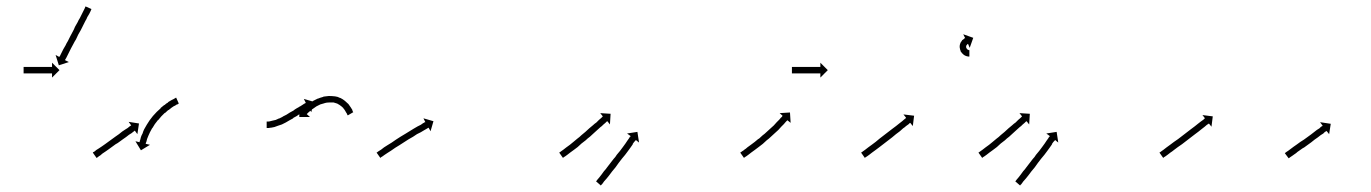

<svg xmlns="http://www.w3.org/2000/svg" viewBox="-20 -559 4243 594"><path d="M54 -352Q55 -352 55.5 -352Q56 -352 57 -352Q58 -352 59 -352Q60 -352 61 -352Q62 -352 63.5 -352Q65 -352 67 -352Q68 -352 70 -352Q72 -352 73 -352Q75 -352 77 -352Q79 -352 81 -352Q83 -352 85 -352Q87 -352 89 -352Q91 -352 93 -352Q95 -352 97 -352Q99 -352 101 -352Q103 -352 105 -352Q107 -352 109 -352Q111 -352 113 -352Q115 -352 116.5 -352Q118 -352 120 -352Q122 -352 123.5 -352Q125 -352 127 -352Q128 -352 129.5 -352Q131 -352 132 -352Q134 -352 135 -352Q136 -352 137 -352Q137 -352 138 -352Q139 -352 140 -352Q140 -352 140 -352Q140 -352 141 -352V-365L164 -342L141 -319V-332Q140 -332 140 -332Q140 -332 140 -332Q139 -332 138 -332Q137 -332 137 -332Q136 -332 135 -332Q134 -332 132 -332Q131 -332 129.5 -332Q128 -332 127 -332Q125 -332 123.5 -332Q122 -332 120 -332Q118 -332 116.5 -332Q115 -332 113 -332Q111 -332 109 -332Q107 -332 105 -332Q103 -332 101 -332Q99 -332 97 -332Q95 -332 93 -332Q91 -332 89 -332Q87 -332 85 -332Q83 -332 81 -332Q79 -332 77 -332Q75 -332 73 -332Q72 -332 70 -332Q68 -332 67 -332Q65 -332 63.5 -332Q62 -332 61 -332Q60 -332 59 -332Q58 -332 57 -332Q56 -332 55.5 -332Q55 -332 54 -332Q54 -332 53.5 -332Q53 -332 53 -332V-352Q53 -352 53.5 -352Q54 -352 54 -352ZM262 -529Q261 -527 260 -524Q258 -520 256 -516Q253 -511 250 -506Q248 -500 244 -494Q241 -487 237 -480Q234 -474 230 -466Q226 -459 222 -452Q219 -445 215 -437Q211 -431 207 -423Q203 -415 200 -410Q197 -403 194 -398Q191 -392 189 -388Q187 -384 185 -380Q183 -377 182 -375Q182 -375 181 -373L193 -367L162 -357L152 -389L163 -383Q164 -383 164 -384Q166 -386 167 -389Q169 -393 171 -397Q174 -402 176 -407Q179 -413 183 -419Q185 -424 190 -432Q194 -440 197 -446Q201 -454 205 -461Q209 -468 212 -476Q216 -483 220 -490Q223 -497 227 -503Q230 -509 233 -515Q235 -520 238 -525Q240 -529 242 -533Q243 -536 244 -538Q244 -539 245 -539L263 -531Q262 -530 262 -529Z M268 -88Q270 -89 272 -90Q275 -92 278 -95Q282 -97 286 -100Q290 -103 295 -106Q300 -110 305 -113Q310 -117 316 -121Q321 -125 327 -129Q332 -133 338 -137Q343 -141 348 -144Q353 -148 358 -152Q363 -155 367 -158Q371 -161 375 -163Q378 -166 381 -168Q383 -169 384 -170Q385 -171 386 -171L378 -182L410 -177L405 -144L397 -155Q397 -155 396 -154Q395 -153 394 -152.5Q393 -152 392 -151Q390 -149 387 -147Q383 -145 379 -142Q375 -139 370 -135Q365 -132 360 -128Q355 -124 349 -120Q344 -116 338 -113Q333 -109 327 -105Q322 -101 316 -97Q311 -93 306 -90Q302 -87 297 -84Q293 -81 290 -78Q286 -76 284 -74Q282 -73 280 -71Q279 -71 279 -70L267 -87Q268 -87 268 -88ZM532 -238Q532 -238 532 -238Q532 -238 532 -238Q532 -238 532 -238Q532 -238 532 -238Q530 -237 527 -235Q527 -235 527 -235Q527 -235 527 -235Q527 -235 527 -235.5Q527 -236 527 -236Q524 -234 520 -231Q520 -231 520 -231.5Q520 -232 520 -232Q520 -232 520 -232Q520 -232 520 -232Q516 -229 511 -226Q511 -226 511 -226Q511 -226 511 -226Q511 -226 511 -226Q511 -226 511 -226Q506 -222 501 -218Q501 -218 501 -218Q501 -218 501 -219Q501 -219 501 -219Q501 -219 501 -219Q495 -214 490 -209Q490 -209 490 -209Q490 -209 490 -210Q490 -210 490 -210Q490 -210 490 -210Q484 -204 479 -199Q479 -199 479 -199Q479 -199 479 -199Q479 -199 479 -199Q479 -199 479 -199Q474 -193 469 -187Q469 -187 469 -187Q469 -187 469 -187Q469 -187 469 -187.5Q469 -188 469 -188Q464 -181 459 -175Q459 -175 459 -175Q459 -175 459 -175Q459 -175 459 -175Q459 -175 459 -175Q455 -169 451 -162Q451 -162 451 -162Q451 -162 451 -162Q451 -163 451 -163Q451 -163 451 -163Q447 -156 444 -150Q444 -150 444 -150Q444 -150 444 -150Q444 -150 444 -150Q444 -150 444 -150Q441 -144 439 -139Q439 -139 439 -139Q439 -139 439 -139Q439 -139 439 -139Q439 -139 439 -139Q437 -134 435 -129Q435 -129 435 -129Q435 -129 435 -129Q435 -129 435 -129Q435 -129 435 -129Q434 -125 433 -121Q433 -121 433 -121Q433 -121 433 -121Q433 -121 433 -121Q433 -121 433 -121Q432 -118 431 -116Q431 -116 431 -116Q431 -116 431 -116Q431 -116 431 -116Q431 -116 431 -116Q431 -115 431 -114L444 -111L416 -94L399 -122L412 -119Q412 -120 412 -121Q412 -121 412 -121Q412 -121 412 -121Q412 -121 412 -121Q412 -121 412 -121Q413 -123 414 -127Q414 -127 414 -127Q414 -127 414 -127Q414 -127 414 -127Q414 -127 414 -127Q415 -131 416 -135Q416 -135 416 -135Q416 -135 416 -135Q416 -135 416 -135Q416 -135 416 -135Q418 -141 421 -146Q421 -146 421 -146Q421 -146 421 -146Q421 -146 421 -146Q421 -146 421 -146Q423 -153 426 -159Q426 -159 426 -159Q426 -159 426 -159Q426 -159 426 -159Q426 -159 426 -159Q430 -166 434 -173Q434 -173 434 -173Q434 -173 434 -173Q434 -173 434 -173Q434 -173 434 -173Q438 -180 443 -187Q443 -187 443 -187Q443 -187 443 -187Q443 -187 443 -187Q443 -187 443 -187Q448 -194 453 -200Q453 -200 453 -200Q453 -200 453 -200Q453 -200 453 -200Q453 -200 453 -200Q459 -207 465 -213Q465 -213 465 -213Q465 -213 465 -213Q465 -213 465 -213Q465 -213 465 -213Q471 -219 477 -224Q477 -224 477 -224Q477 -224 477 -224Q477 -224 477 -224.5Q477 -225 477 -225Q483 -230 488 -234Q488 -234 488.5 -234Q489 -234 489 -234Q489 -234 489 -234Q489 -234 489 -234Q494 -239 500 -242Q500 -242 500 -242Q500 -242 500 -242Q500 -243 500 -243Q500 -243 500 -243Q505 -246 510 -249Q510 -249 510 -249Q510 -249 510 -249Q510 -249 510 -249Q510 -249 510 -249Q514 -251 518 -253Q518 -253 518 -253Q518 -253 518 -253Q518 -253 518 -253Q518 -253 518 -253Q521 -255 523 -256Q523 -256 523 -256Q523 -256 523 -256Q523 -256 523 -256Q523 -256 523 -256Q524 -256 525 -257L533 -239Q533 -238 532 -238Z M806 -183Q806 -183 806 -183Q806 -183 806 -183Q806 -183 806 -183Q806 -183 806 -183Q808 -183 810 -183Q810 -183 810 -183Q810 -183 810 -183Q810 -183 810 -183Q810 -183 810 -183Q813 -183 816 -184Q816 -184 816 -184Q816 -184 816 -184Q816 -184 816 -184Q816 -184 816 -184Q820 -185 824 -186Q824 -186 824 -186Q824 -186 824 -186Q824 -186 824 -186Q824 -186 824 -186Q828 -187 833 -188Q833 -188 833 -188Q833 -188 833 -188Q833 -188 833 -188Q833 -188 833 -188Q838 -190 844 -193Q844 -193 844 -193Q844 -193 844 -193Q844 -193 843.5 -192.5Q843 -192 843 -192Q849 -195 855 -198Q855 -198 855 -198Q855 -198 855 -198Q854 -198 854 -198Q854 -198 854 -198Q860 -201 866 -204Q866 -204 866 -204Q866 -204 866 -204Q866 -204 866 -204Q866 -204 866 -204Q871 -207 877 -211Q877 -211 877 -211Q877 -211 877 -211Q877 -211 877 -211Q877 -211 877 -211Q882 -214 888 -217Q891 -220 898 -224Q903 -227 907 -229Q911 -232 915 -234Q918 -236 921 -238Q923 -239 925 -240Q926 -241 926 -241L920 -253L951 -244L943 -212L936 -224Q936 -223 935 -223Q933 -222 931 -221Q928 -219 925 -217Q922 -215 917 -213H918Q913 -210 908 -207Q902 -203 898 -200Q893 -197 887 -194Q887 -194 887 -194Q887 -194 887 -194Q887 -193 887 -193Q887 -193 887 -193Q881 -190 876 -187Q876 -187 876 -187Q876 -187 876 -187Q876 -187 876 -187Q876 -187 876 -187Q870 -183 864 -180Q864 -180 864 -180Q864 -180 864 -180Q864 -180 864 -180Q864 -180 864 -180Q858 -177 852 -174Q852 -174 852 -174Q852 -174 852 -174Q852 -174 852 -174Q852 -174 852 -174Q846 -172 840 -170Q840 -170 840 -170Q840 -170 840 -170Q840 -170 840 -170Q840 -170 840 -170Q834 -168 829 -166Q829 -166 829 -166Q829 -166 829 -166Q829 -166 829 -166Q829 -166 829 -166Q824 -165 819 -164Q819 -164 819 -164Q819 -164 819 -164Q819 -164 819 -164Q819 -164 819 -164Q815 -164 812 -163Q812 -163 812 -163Q812 -163 812 -163Q812 -163 812 -163Q812 -163 812 -163Q809 -163 807 -163Q807 -163 807 -163Q807 -163 807 -163Q807 -163 807 -163Q807 -163 807 -163Q806 -163 805 -163V-183Q806 -183 806 -183ZM1054 -205Q1054 -205 1054 -205Q1054 -205 1054 -205Q1054 -205 1054 -205Q1054 -205 1054 -205Q1053 -207 1052 -210Q1052 -210 1052 -209.5Q1052 -209 1052 -209Q1052 -209 1052 -209Q1052 -209 1052 -209Q1050 -213 1048 -216Q1048 -216 1048 -216Q1048 -216 1048 -216Q1048 -216 1048 -216Q1048 -216 1048 -216Q1046 -220 1042 -224Q1042 -224 1042 -224Q1042 -224 1043 -224Q1043 -224 1043 -224Q1043 -224 1043 -224Q1039 -228 1034 -232Q1034 -232 1034.5 -232Q1035 -232 1035 -232Q1035 -232 1035 -231.5Q1035 -231 1035 -231Q1030 -235 1024 -238Q1024 -238 1024 -238Q1024 -238 1025 -238Q1025 -238 1025 -238Q1025 -238 1025 -238Q1019 -240 1012 -242Q1012 -242 1012 -242Q1012 -242 1012 -242Q1012 -242 1012.5 -242Q1013 -242 1013 -242Q1006 -242 998 -242Q998 -242 998 -242Q998 -242 999 -242Q999 -242 999 -242Q999 -242 999 -242Q991 -242 984 -240Q984 -240 984 -240Q984 -240 984 -240Q984 -240 984.5 -240Q985 -240 985 -240Q978 -238 971 -236Q971 -236 971 -236Q971 -236 971 -236Q971 -236 971 -236Q971 -236 971 -236Q965 -233 959 -230Q959 -230 959 -230Q959 -230 959 -230Q959 -230 959 -230Q959 -230 959 -230Q954 -226 949 -223Q949 -223 949 -223Q949 -223 949 -223Q949 -223 949 -223Q949 -223 949 -223Q944 -220 940 -217Q940 -217 940 -217Q940 -217 941 -217Q941 -217 941 -217Q941 -217 941 -217Q937 -214 934 -211Q934 -211 934 -211Q934 -211 934 -211Q934 -211 934 -211Q934 -211 934 -211Q932 -209 931 -208Q931 -208 931 -208Q931 -208 931 -208Q931 -208 931 -208Q931 -208 931 -208Q930 -207 929 -206L939 -197H906V-230L915 -220Q916 -221 917 -222Q917 -222 917 -222Q917 -222 917 -222Q917 -222 917 -222Q917 -222 917 -222Q918 -224 921 -226Q921 -226 921 -226Q921 -226 921 -226Q921 -226 921 -226Q921 -226 921 -226Q924 -229 928 -232Q928 -232 928 -232Q928 -232 928 -232Q928 -232 928 -232Q928 -232 928 -232Q932 -236 937 -239Q937 -239 937 -239Q937 -239 937 -239Q937 -239 937 -239Q937 -239 937 -239Q943 -243 949 -247Q949 -247 949 -247Q949 -247 949 -247Q949 -247 949 -247Q949 -247 949 -247Q956 -251 963 -254Q963 -254 963 -254Q963 -254 963 -254Q963 -254 963.5 -254Q964 -254 964 -254Q971 -257 979 -259Q979 -259 979.5 -259Q980 -259 980 -259Q980 -260 980 -260Q980 -260 980 -260Q988 -261 997 -262Q997 -262 997 -262Q997 -262 997 -262Q997 -262 997.5 -262Q998 -262 998 -262Q1007 -262 1015 -261Q1015 -261 1015 -261Q1015 -261 1016 -261Q1016 -261 1016 -261Q1016 -261 1016 -261Q1025 -260 1032 -256Q1032 -256 1032.5 -256Q1033 -256 1033 -256Q1033 -256 1033 -256Q1033 -256 1033 -256Q1041 -252 1047 -247Q1047 -247 1047 -247Q1047 -247 1047 -247Q1047 -247 1047 -247Q1047 -247 1047 -247Q1053 -242 1058 -237Q1058 -237 1058 -237Q1058 -237 1058 -237Q1058 -237 1058 -237Q1058 -237 1058 -237Q1062 -232 1065 -227Q1065 -227 1065 -227Q1065 -227 1065 -227Q1065 -227 1065 -227Q1065 -227 1065 -227Q1068 -222 1070 -219Q1070 -219 1070 -219Q1070 -219 1070 -218Q1070 -218 1070 -218Q1070 -218 1070 -218Q1071 -216 1072 -213Q1072 -213 1072 -213Q1072 -213 1072 -213Q1072 -213 1072 -213Q1072 -213 1072 -213Q1073 -212 1073 -212L1056 -202Q1055 -203 1054 -205Z M1147 -88Q1149 -89 1151 -91Q1155 -94 1159 -96Q1163 -99 1168 -103Q1173 -106 1179 -110Q1185 -114 1192 -118Q1199 -123 1205 -127Q1212 -132 1219 -136Q1226 -140 1234 -145Q1240 -149 1247 -153Q1254 -157 1260 -161Q1266 -164 1272 -168Q1277 -171 1282 -173Q1286 -176 1289 -178Q1292 -179 1294 -181Q1295 -181 1296 -181L1290 -193L1321 -184L1312 -153L1306 -164Q1305 -164 1304 -163Q1302 -162 1299 -160Q1296 -158 1292 -156Q1287 -153 1282 -150Q1276 -147 1270 -144Q1264 -140 1258 -136Q1251 -132 1244 -128Q1237 -123 1230 -119Q1223 -115 1216 -110Q1209 -106 1203 -102Q1196 -97 1190 -93Q1185 -90 1179 -86Q1174 -83 1170 -80Q1166 -77 1163 -75Q1160 -73 1158 -72Q1157 -71 1157 -70L1145 -87Q1146 -87 1147 -88Z M1712 -88Q1714 -89 1716 -91Q1719 -93 1723 -96Q1727 -99 1732 -103Q1732 -103 1732 -103Q1732 -103 1732 -103Q1732 -103 1732 -103Q1732 -103 1732 -103Q1737 -107 1743 -111Q1743 -111 1743 -111Q1743 -111 1743 -111Q1743 -111 1743 -111Q1743 -111 1743 -111Q1748 -115 1754 -120Q1760 -125 1766 -130Q1773 -135 1779 -141Q1785 -146 1791 -151Q1797 -156 1803 -162Q1809 -167 1815 -172Q1819 -176 1825 -180Q1827 -182 1829 -184Q1831 -186 1833 -188Q1837 -191 1840 -194Q1842 -196 1844 -198Q1844 -198 1845 -199L1837 -209L1869 -207L1867 -174L1859 -184Q1858 -183 1857 -183Q1855 -181 1853 -179Q1850 -176 1846 -173Q1844 -171 1842 -169Q1840 -167 1838 -166Q1833 -161 1828 -157Q1822 -152 1817 -147Q1811 -141 1805 -136Q1798 -131 1792 -125Q1786 -120 1779 -115Q1773 -109 1767 -104Q1761 -100 1755 -95Q1755 -95 1755 -95Q1755 -95 1755 -95Q1755 -95 1755 -95Q1755 -95 1755 -95Q1749 -91 1744 -87Q1744 -87 1744 -87Q1744 -87 1744 -87Q1744 -87 1744 -87Q1744 -87 1744 -87Q1739 -83 1735 -80Q1731 -77 1728 -75Q1725 -73 1723 -72Q1722 -71 1722 -70L1710 -87Q1711 -87 1712 -88ZM1825 1Q1826 -1 1828 -3Q1831 -7 1834 -10Q1837 -14 1841 -19Q1845 -24 1849 -30Q1854 -35 1858 -41Q1863 -47 1868 -54Q1873 -60 1878 -67Q1884 -73 1888 -80Q1893 -86 1898 -92Q1903 -99 1907 -104Q1911 -110 1915 -115Q1915 -115 1915 -115Q1915 -115 1915 -115Q1915 -115 1915 -115Q1915 -115 1915 -115Q1918 -120 1921 -124Q1924 -128 1926 -131Q1928 -134 1929 -136H1930Q1930 -137 1931 -138L1920 -146L1952 -151L1957 -118L1947 -126Q1946 -125 1946 -124Q1944 -122 1942 -120Q1940 -117 1937 -113H1938Q1934 -108 1931 -103Q1931 -103 1931 -103Q1931 -103 1931 -103Q1931 -103 1931 -103Q1931 -103 1931 -103Q1927 -98 1923 -92Q1919 -87 1914 -80Q1909 -74 1904 -68Q1899 -61 1894 -55Q1889 -48 1884 -41Q1879 -35 1874 -29Q1869 -23 1865 -17Q1861 -12 1857 -7Q1853 -2 1849 2Q1846 6 1844 9Q1842 12 1840 13Q1840 14 1839 15L1824 2Q1824 2 1825 1Z M2272 -88Q2274 -89 2276 -91Q2280 -93 2283 -96Q2288 -99 2292 -103Q2298 -107 2303 -111Q2303 -111 2303 -111Q2303 -111 2303 -111Q2303 -111 2303 -111Q2303 -111 2303 -111Q2309 -115 2315 -120Q2315 -120 2315 -120Q2315 -120 2315 -120Q2315 -120 2315 -120Q2315 -120 2315 -120Q2321 -125 2327 -130Q2327 -130 2327 -130Q2327 -130 2327 -130Q2327 -130 2327 -129.5Q2327 -129 2327 -129Q2333 -135 2339 -140Q2339 -140 2339 -140Q2339 -140 2339 -140Q2339 -140 2339 -140Q2339 -140 2339 -140Q2346 -145 2352 -151Q2352 -151 2352 -151Q2352 -151 2352 -151Q2352 -151 2352 -151Q2352 -151 2352 -151Q2358 -156 2363 -161Q2363 -161 2363 -161Q2363 -161 2363 -161Q2363 -161 2363 -161Q2363 -161 2363 -161Q2369 -166 2374 -171Q2374 -171 2374 -171Q2374 -171 2374 -171Q2374 -171 2374 -171Q2374 -171 2374 -171Q2379 -176 2383 -181Q2383 -181 2383 -181Q2383 -181 2383 -181Q2383 -181 2383 -181Q2383 -181 2383 -181Q2387 -185 2391 -189Q2394 -192 2396 -195Q2399 -197 2400 -199Q2401 -200 2401 -201L2392 -209L2424 -211L2426 -179L2416 -187Q2416 -187 2415 -186Q2413 -184 2411 -182Q2408 -179 2405 -175Q2401 -171 2397 -167Q2397 -167 2397 -167Q2397 -167 2397 -167Q2397 -167 2397 -167Q2397 -167 2397 -167Q2393 -162 2388 -157Q2388 -157 2388 -157Q2388 -157 2388 -157Q2388 -157 2388 -157Q2388 -157 2388 -157Q2382 -152 2377 -147Q2377 -147 2377 -147Q2377 -147 2377 -147Q2377 -147 2377 -147Q2377 -147 2377 -147Q2371 -141 2365 -136Q2365 -136 2365 -136Q2365 -136 2365 -136Q2365 -136 2365 -136Q2365 -136 2365 -136Q2359 -130 2352 -125Q2352 -125 2352 -125Q2352 -125 2352 -125Q2352 -125 2352 -125Q2352 -125 2352 -125Q2346 -119 2340 -114Q2340 -114 2340 -114Q2340 -114 2340 -114Q2340 -114 2340 -114Q2340 -114 2340 -114Q2333 -109 2327 -104Q2327 -104 2327 -104Q2327 -104 2327 -104Q2327 -104 2327 -104Q2327 -104 2327 -104Q2321 -99 2315 -95Q2315 -95 2315 -95Q2315 -95 2315 -95Q2315 -95 2315 -95Q2315 -95 2315 -95Q2310 -91 2304 -87Q2299 -83 2295 -80Q2291 -77 2288 -75Q2285 -73 2283 -72Q2282 -71 2282 -70L2270 -87Q2271 -87 2272 -88ZM2431 -352Q2432 -352 2432.5 -352Q2433 -352 2434 -352Q2435 -352 2436 -352Q2437 -352 2438 -352Q2439 -352 2440.5 -352Q2442 -352 2444 -352Q2445 -352 2447 -352Q2449 -352 2450 -352Q2452 -352 2454 -352Q2456 -352 2458 -352Q2460 -352 2462 -352Q2464 -352 2466 -352Q2468 -352 2470 -352Q2472 -352 2474 -352Q2476 -352 2478 -352Q2480 -352 2482 -352Q2484 -352 2486 -352Q2488 -352 2490 -352Q2492 -352 2493.5 -352Q2495 -352 2497 -352Q2499 -352 2500.5 -352Q2502 -352 2504 -352Q2505 -352 2506.5 -352Q2508 -352 2509 -352Q2511 -352 2512 -352Q2513 -352 2514 -352Q2514 -352 2515 -352Q2516 -352 2517 -352Q2517 -352 2517 -352Q2517 -352 2518 -352V-365L2541 -342L2518 -319V-332Q2517 -332 2517 -332Q2517 -332 2517 -332Q2516 -332 2515 -332Q2514 -332 2514 -332Q2513 -332 2512 -332Q2511 -332 2509 -332Q2508 -332 2506.5 -332Q2505 -332 2504 -332Q2502 -332 2500.5 -332Q2499 -332 2497 -332Q2495 -332 2493.5 -332Q2492 -332 2490 -332Q2488 -332 2486 -332Q2484 -332 2482 -332Q2480 -332 2478 -332Q2476 -332 2474 -332Q2472 -332 2470 -332Q2468 -332 2466 -332Q2464 -332 2462 -332Q2460 -332 2458 -332Q2456 -332 2454 -332Q2452 -332 2450 -332Q2449 -332 2447 -332Q2445 -332 2444 -332Q2442 -332 2440.5 -332Q2439 -332 2438 -332Q2437 -332 2436 -332Q2435 -332 2434 -332Q2433 -332 2432.5 -332Q2432 -332 2431 -332Q2431 -332 2430.5 -332Q2430 -332 2430 -332V-352Q2430 -352 2430.5 -352Q2431 -352 2431 -352Z M2646 -88Q2648 -89 2650 -91Q2653 -93 2657 -96Q2661 -99 2666 -103Q2671 -107 2677 -111Q2683 -115 2689 -120Q2695 -125 2701 -130Q2708 -135 2714 -140Q2721 -145 2727 -150Q2734 -155 2740 -160Q2746 -164 2752 -169Q2757 -173 2762 -177Q2767 -181 2771 -184Q2774 -187 2778 -190Q2780 -192 2782 -193Q2783 -194 2783 -195L2775 -205L2808 -201L2804 -169L2796 -179Q2795 -179 2794 -178Q2793 -176 2790 -174Q2787 -172 2783 -169Q2779 -165 2774 -162Q2769 -158 2764 -153Q2758 -149 2752 -144Q2746 -139 2740 -134Q2733 -129 2727 -124Q2720 -119 2714 -114Q2707 -109 2701 -104Q2695 -99 2689 -95Q2683 -91 2678 -87Q2673 -83 2669 -80Q2665 -77 2662 -75Q2659 -73 2657 -72Q2656 -71 2656 -70L2644 -87Q2645 -87 2646 -88ZM2978 -384Q2978 -384 2978 -384Q2978 -384 2978 -384Q2978 -384 2978 -384Q2978 -384 2978 -384Q2977 -384 2976 -384Q2976 -384 2976 -384Q2976 -384 2976 -384Q2975 -384 2975 -384Q2975 -384 2975 -384Q2974 -384 2972 -385Q2972 -385 2972 -385Q2972 -385 2972 -385Q2972 -385 2971.5 -385Q2971 -385 2971 -385Q2969 -386 2967 -386Q2967 -386 2967 -386.5Q2967 -387 2967 -387Q2967 -387 2966.5 -387Q2966 -387 2966 -387Q2964 -388 2962 -389Q2962 -389 2962 -389.5Q2962 -390 2961 -390Q2961 -390 2961 -390Q2961 -390 2961 -390Q2959 -392 2957 -394Q2957 -394 2956.5 -394Q2956 -394 2956 -394Q2956 -394 2956 -394.5Q2956 -395 2956 -395Q2954 -397 2952 -400Q2952 -400 2952 -400Q2952 -400 2952 -400Q2952 -400 2952 -400.5Q2952 -401 2952 -401Q2951 -404 2950 -407Q2950 -407 2950 -407Q2950 -407 2950 -407Q2950 -408 2950 -408Q2950 -408 2950 -408Q2949 -411 2949 -414Q2949 -414 2949 -414.5Q2949 -415 2949 -415Q2949 -415 2949 -415Q2949 -415 2949 -415Q2949 -419 2950 -422Q2950 -422 2950 -422Q2950 -422 2950 -422Q2950 -422 2950 -422Q2950 -422 2950 -422Q2951 -425 2952 -428Q2952 -428 2952.5 -428Q2953 -428 2953 -428Q2953 -429 2953 -429Q2953 -429 2953 -429Q2954 -431 2956 -433Q2956 -433 2956 -433Q2956 -433 2956 -433Q2956 -434 2956 -434Q2956 -434 2956 -434Q2958 -435 2960 -437Q2960 -437 2960 -437Q2960 -437 2960 -437Q2960 -437 2960 -437Q2960 -437 2960 -437Q2962 -438 2963 -439Q2963 -439 2963 -439Q2963 -439 2963 -439Q2963 -439 2963 -439.5Q2963 -440 2963 -440Q2964 -440 2965 -441Q2965 -441 2965 -441Q2965 -441 2965 -441Q2965 -441 2965 -441Q2965 -441 2965 -441Q2966 -441 2966 -441L2960 -453L2991 -442L2980 -411L2975 -423Q2975 -423 2974 -423Q2974 -423 2974 -423Q2974 -423 2974 -423Q2974 -423 2974 -423Q2974 -423 2974 -423Q2974 -423 2974 -422Q2974 -422 2974 -422Q2974 -422 2974 -422Q2974 -423 2974 -423Q2974 -423 2974 -423Q2973 -422 2972 -422Q2972 -422 2972.5 -422Q2973 -422 2973 -422Q2973 -422 2973 -422Q2973 -422 2973 -422Q2972 -421 2971 -420Q2971 -420 2971 -420Q2971 -420 2971 -421Q2971 -421 2971.5 -421Q2972 -421 2972 -421Q2971 -420 2970 -419Q2970 -419 2970 -419Q2970 -419 2970 -419Q2970 -419 2970 -419Q2970 -419 2970 -419Q2970 -418 2969 -416Q2969 -416 2969 -416.5Q2969 -417 2969 -417Q2969 -417 2969 -417Q2969 -417 2969 -417Q2969 -416 2969 -414Q2969 -414 2969 -414Q2969 -414 2969 -414Q2969 -414 2969 -414.5Q2969 -415 2969 -415Q2969 -413 2969 -411Q2969 -411 2969 -411.5Q2969 -412 2969 -412Q2969 -412 2969 -412Q2969 -412 2969 -412Q2970 -411 2970 -409Q2970 -409 2970 -409Q2970 -409 2970 -409Q2970 -410 2970 -410Q2970 -410 2970 -410Q2971 -408 2972 -407Q2972 -407 2972 -407Q2972 -407 2971 -407Q2971 -408 2971 -408Q2971 -408 2971 -408Q2972 -407 2973 -406Q2973 -406 2973 -406Q2973 -406 2973 -406Q2973 -406 2973 -406Q2973 -406 2973 -406Q2974 -405 2975 -405Q2975 -405 2975 -405Q2975 -405 2975 -405Q2975 -405 2975 -405Q2975 -405 2975 -405Q2976 -405 2977 -404Q2977 -404 2977 -404Q2977 -404 2977 -404Q2976 -404 2976 -404Q2976 -404 2976 -404Q2977 -404 2978 -404Q2978 -404 2978 -404Q2978 -404 2978 -404Q2978 -404 2978 -404Q2978 -404 2978 -404Q2978 -404 2979 -404Q2979 -404 2979 -404Q2979 -404 2979 -404Q2979 -404 2979 -404Q2979 -404 2979 -404Q2979 -404 2979 -404V-384Q2979 -384 2978 -384Z M3009 -88Q3011 -89 3013 -91Q3016 -93 3020 -96Q3024 -99 3029 -103Q3029 -103 3029 -103Q3029 -103 3029 -103Q3029 -103 3029 -103Q3029 -103 3029 -103Q3034 -107 3040 -111Q3040 -111 3040 -111Q3040 -111 3040 -111Q3040 -111 3040 -111Q3040 -111 3040 -111Q3045 -115 3051 -120Q3057 -125 3063 -130Q3070 -135 3076 -141Q3082 -146 3088 -151Q3094 -156 3100 -162Q3106 -167 3112 -172Q3116 -176 3122 -180Q3124 -182 3126 -184Q3128 -186 3130 -188Q3134 -191 3137 -194Q3139 -196 3141 -198Q3141 -198 3142 -199L3134 -209L3166 -207L3164 -174L3156 -184Q3155 -183 3154 -183Q3152 -181 3150 -179Q3147 -176 3143 -173Q3141 -171 3139 -169Q3137 -167 3135 -166Q3130 -161 3125 -157Q3119 -152 3114 -147Q3108 -141 3102 -136Q3095 -131 3089 -125Q3083 -120 3076 -115Q3070 -109 3064 -104Q3058 -100 3052 -95Q3052 -95 3052 -95Q3052 -95 3052 -95Q3052 -95 3052 -95Q3052 -95 3052 -95Q3046 -91 3041 -87Q3041 -87 3041 -87Q3041 -87 3041 -87Q3041 -87 3041 -87Q3041 -87 3041 -87Q3036 -83 3032 -80Q3028 -77 3025 -75Q3022 -73 3020 -72Q3019 -71 3019 -70L3007 -87Q3008 -87 3009 -88ZM3122 1Q3123 -1 3125 -3Q3128 -7 3131 -10Q3134 -14 3138 -19Q3142 -24 3146 -30Q3151 -35 3155 -41Q3160 -47 3165 -54Q3170 -60 3175 -67Q3181 -73 3185 -80Q3190 -86 3195 -92Q3200 -99 3204 -104Q3208 -110 3212 -115Q3212 -115 3212 -115Q3212 -115 3212 -115Q3212 -115 3212 -115Q3212 -115 3212 -115Q3215 -120 3218 -124Q3221 -128 3223 -131Q3225 -134 3226 -136H3227Q3227 -137 3228 -138L3217 -146L3249 -151L3254 -118L3244 -126Q3243 -125 3243 -124Q3241 -122 3239 -120Q3237 -117 3234 -113H3235Q3231 -108 3228 -103Q3228 -103 3228 -103Q3228 -103 3228 -103Q3228 -103 3228 -103Q3228 -103 3228 -103Q3224 -98 3220 -92Q3216 -87 3211 -80Q3206 -74 3201 -68Q3196 -61 3191 -55Q3186 -48 3181 -41Q3176 -35 3171 -29Q3166 -23 3162 -17Q3158 -12 3154 -7Q3150 -2 3146 2Q3143 6 3141 9Q3139 12 3137 13Q3137 14 3136 15L3121 2Q3121 2 3122 1Z M3569 -88Q3571 -89 3573 -91Q3576 -93 3580 -96Q3584 -99 3589 -103Q3594 -107 3600 -111Q3606 -115 3612 -120Q3618 -124 3625 -129Q3631 -134 3638 -139Q3644 -144 3651 -149Q3657 -154 3664 -159Q3670 -163 3676 -168Q3681 -172 3686 -176Q3691 -180 3695 -183Q3699 -186 3702 -188Q3705 -190 3706 -192Q3707 -192 3708 -193L3700 -203L3732 -199L3728 -167L3720 -177Q3720 -177 3719 -176Q3717 -175 3714 -173Q3711 -170 3707 -167Q3703 -164 3698 -160Q3693 -156 3688 -152Q3682 -148 3676 -143Q3670 -138 3663 -133Q3657 -128 3650 -123Q3643 -118 3637 -113Q3630 -108 3624 -104Q3618 -99 3612 -95Q3606 -90 3601 -87Q3596 -83 3592 -80Q3588 -77 3585 -75Q3582 -73 3580 -72Q3579 -71 3579 -70L3567 -87Q3568 -87 3569 -88Z M3956 -86Q3958 -88 3960 -89Q3963 -91 3966 -93Q3970 -96 3974 -99Q3978 -102 3982 -105Q3987 -108 3992 -112Q3998 -116 4003 -120Q4009 -124 4014 -127Q4020 -131 4025 -135Q4030 -139 4036 -143Q4041 -147 4045 -150Q4050 -154 4054 -157Q4058 -160 4062 -162Q4065 -165 4067 -167Q4070 -168 4071 -169Q4072 -170 4072 -170L4064 -181L4097 -176L4092 -144L4084 -154Q4084 -154 4083 -153Q4082 -152 4079 -151Q4077 -149 4074 -146Q4070 -144 4066 -141Q4062 -138 4057 -134Q4052 -131 4047 -127Q4042 -123 4037 -119Q4031 -115 4026 -111Q4020 -107 4015 -103Q4009 -100 4004 -96Q3999 -92 3994 -89Q3990 -85 3985 -82Q3982 -80 3978 -77Q3974 -74 3972 -73Q3970 -71 3968 -70Q3967 -70 3967 -69L3955 -85Q3956 -86 3956 -86Z"/></svg>

Font: FRB American Cursive Just Arrows Light
Style: Italic
Weight: 300
Italic angle: -25°
Version: Version 2.0;Modular Font Editor K font №1